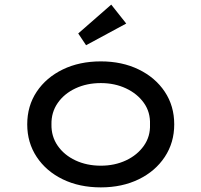

<svg xmlns="http://www.w3.org/2000/svg" viewBox="-20 -802 873 832"><path d="M417 10Q324 10 252 -25Q180 -60 139 -122Q98 -184 98 -263Q98 -343 139 -404.5Q180 -466 252 -501Q324 -536 417 -536Q509 -536 581 -501Q653 -466 694 -404.5Q735 -343 735 -263Q735 -184 694 -122Q653 -60 581 -25Q509 10 417 10ZM417 -84Q477 -84 526 -107Q575 -130 603.5 -170.5Q632 -211 630 -263Q632 -316 603.5 -356Q575 -396 526 -419Q477 -442 417 -442Q356 -442 307 -419Q258 -396 230 -355.5Q202 -315 203 -263Q202 -211 230 -170.5Q258 -130 307 -107Q356 -84 417 -84ZM353 -606 319 -657 462 -782 527 -700Z"/></svg>

Font: Lexend Mega
Style: Regular
Weight: 400
Designer: Bonnie Shaver-Troup, Thomas Jockin
Foundry: Lexend
Version: Version 1.007